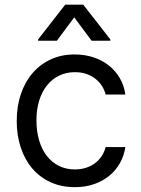

<svg xmlns="http://www.w3.org/2000/svg" viewBox="-20 -784 598 816"><path d="M298.3 11.4Q240.8 11.4 195 -9.6Q149.1 -30.5 117.2 -68Q85.2 -105.5 68.2 -157.1Q51.1 -208.8 51.1 -269.9Q51.1 -332.4 68.7 -384.2Q86.3 -436.1 118.6 -473.5Q150.9 -511 196.2 -531.8Q241.5 -552.6 296.9 -552.6Q340.2 -552.6 377.3 -540.3Q414.4 -528.1 442.6 -505.7Q470.9 -483.3 489.2 -451.9Q507.5 -420.5 512.8 -382.1H429Q424.4 -400.9 413.7 -418Q403.1 -435 386.5 -448.3Q370 -461.6 348 -469.5Q326 -477.3 298.3 -477.3Q261.7 -477.3 231.5 -462.7Q201.3 -448.2 179.9 -421.3Q158.4 -394.5 146.7 -356.9Q134.9 -319.2 134.9 -272.7Q134.9 -225.5 146.5 -186.8Q158 -148.1 179.3 -120.9Q200.6 -93.8 230.8 -78.8Q261 -63.9 298.3 -63.9Q322.8 -63.9 344.1 -70.5Q365.4 -77.1 382.3 -89.3Q399.1 -101.6 411.2 -119.1Q423.3 -136.7 429 -159.1H512.8Q507.5 -122.9 490.2 -91.8Q473 -60.7 445.5 -37.8Q418 -14.9 380.9 -1.8Q343.8 11.4 298.3 11.4ZM295.5 -710.2 221.6 -610.8H142V-616.5L257.1 -764.2H333.8L448.9 -616.5V-610.8H369.3Z"/></svg>

Font: Fast_Sans
Style: Regular
Weight: 400
Designer: Rasmus Andersson
Foundry: rsms
Version: Version 3.018;git-588b23468